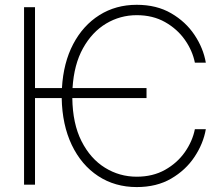

<svg xmlns="http://www.w3.org/2000/svg" viewBox="-20 -757 904 787"><path d="M580.6 -396V-355H276.4Q277.8 -250 314.2 -178.2Q350.6 -106.4 410.2 -69.6Q469.7 -32.7 540.5 -32.7Q606.4 -32.7 656.5 -60.8Q706.5 -88.9 737.8 -133.5Q769 -178.2 778.8 -227.5H823.7Q813.5 -168.5 777.3 -114Q741.2 -59.6 681.6 -24.9Q622.1 9.8 540.5 9.8Q451.2 9.8 382.3 -35.4Q313.5 -80.6 274.2 -162.8Q234.9 -245.1 232.9 -355H123.5V0H78.6V-727.5H123.5V-396H233.9Q239.7 -499.5 280 -576.2Q320.3 -652.8 387.5 -695.1Q454.6 -737.3 540.5 -737.3Q622.1 -737.3 681.6 -702.6Q741.2 -668 777.3 -613.8Q813.5 -559.6 823.7 -500H778.8Q769 -549.3 737.8 -593.8Q706.5 -638.2 656.5 -666.5Q606.4 -694.8 540.5 -694.8Q472.7 -694.8 415 -660.4Q357.4 -626 320.3 -559.3Q283.2 -492.7 277.3 -396Z"/></svg>

Font: Inter Display ExtraLight
Style: Regular
Weight: 200
Designer: Rasmus Andersson
Foundry: rsms
Version: Version 4.000;git-a52131595